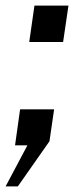

<svg xmlns="http://www.w3.org/2000/svg" viewBox="-23 -517 292 683"><path d="M81 -367.5 99.5 -497H220.5L201.5 -367.5ZM-3 146 74.5 0H30.5L48.5 -128H169.5L153 -14.5L40.5 146Z"/></svg>

Font: Public Sans Medium
Style: Italic
Weight: 500
Italic angle: -8°
Designer: The Public Sans project authors (U.S. Web Design System). Libre Franklin designed by Pablo Impallari and Rodrigo Fuenzal
Version: Version 1.007; ttfautohint (v1.8.1) -l 8 -r 50 -G 200 -x 14 